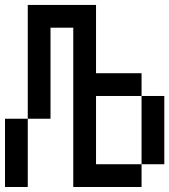

<svg xmlns="http://www.w3.org/2000/svg" viewBox="-20 -747 676 767"><path d="M0 -272.7V0H90.9V-272.7ZM90.9 -727.3V-272.7H181.8V-636.4H272.7V0H545.5V-90.9H363.6V-363.6H545.5V-454.5H363.6V-727.3ZM545.5 -363.6V-90.9H636.4V-363.6Z"/></svg>

Font: Departure Mono
Style: Regular
Weight: 400
Monospace: yes
Designer: Helena Zhang
Version: Version 1.500;Glyphs 3.3.1 (3343)